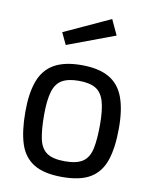

<svg xmlns="http://www.w3.org/2000/svg" viewBox="-84 -806 700 879"><g transform="rotate(10 265.5 -366.0)"><path d="M265 10Q181 10 133.5 -19Q86 -48 67 -106.5Q48 -165 48 -256Q48 -342 69 -398.5Q90 -455 138 -482.5Q186 -510 265 -510Q345 -510 393 -482.5Q441 -455 462 -398.5Q483 -342 483 -256Q483 -165 463.5 -106.5Q444 -48 397 -19Q350 10 265 10ZM265 -63Q321 -63 349 -82.5Q377 -102 386 -145Q395 -188 395 -256Q395 -323 383.5 -363Q372 -403 344 -420Q316 -437 265 -437Q215 -437 186.5 -420Q158 -403 146.5 -363Q135 -323 135 -256Q135 -188 144 -145Q153 -102 181 -82.5Q209 -63 265 -63ZM177 -588 151 -643 366 -742 399 -671Z"/></g></svg>

Font: Cairo Medium
Style: Regular
Weight: 500
Designer: Mohamed Gaber, Accademia di Belle Arti di Urbino
Foundry: Kief Type Foundry, Accademia di Belle Arti di Urbino
Version: Version 3.117